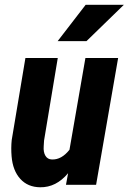

<svg xmlns="http://www.w3.org/2000/svg" viewBox="-20 -770 536 800"><path d="M263.7 -48.3Q213.9 11.2 147.5 10.3Q95.7 9.8 64.5 -24.7Q33.2 -59.1 28.3 -118.7Q25.4 -153.3 28.8 -186.5L85.9 -528.3H220.7L163.6 -184.6L162.1 -160.6Q160.2 -136.2 169.2 -121.1Q178.2 -106 196.3 -105.5Q236.3 -104 269.5 -146L335.9 -528.3H472.2L380.4 0H254.9ZM336.9 -750H496.1L340.3 -598.6H220.2Z"/></svg>

Font: TypoPRO Roboto
Style: Bold Italic
Weight: 700
Italic angle: -12°
Designer: Google
Version: Version 2.136; 2016